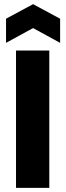

<svg xmlns="http://www.w3.org/2000/svg" viewBox="-20 -903 315 923"><path d="M57 0V-660H217V0ZM9 -697V-813L139 -883L269 -813V-697L139 -768Z"/></svg>

Font: Bricolage Grotesque 24pt SemiCondensed ExtraBold
Style: Regular
Weight: 800
Width: 4
Designer: Mathieu Triay
Foundry: Atelier Triay
Version: Version 1.001;gftools[0.9.33.dev8+g029e19f]